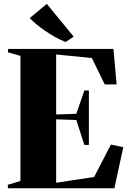

<svg xmlns="http://www.w3.org/2000/svg" viewBox="-20 -1004 688 1024"><path d="M89 -39V-706L22.5 -725V-743H585L602 -554H538.5L470 -694.5L279.5 -713.5V-393.5L387 -397L430 -521.5H454V-231H430L387 -364L279.5 -367.5V-29.5L482 -60L571.5 -233L637.5 -219L590 0H22V-18.5ZM329 -780.5Q300 -792 272.8 -807.2Q245.5 -822.5 220.8 -839.5Q196 -856.5 175.2 -873.8Q154.5 -891 138.5 -907.5L229.5 -983.5L373 -808.5L331 -780.5Z"/></svg>

Font: Merriweather 144pt Black
Style: Regular
Weight: 900
Version: Version 2.100